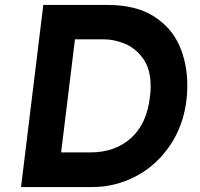

<svg xmlns="http://www.w3.org/2000/svg" viewBox="-20 -756 807 776"><path d="M155 -736H415Q528 -736 600 -691Q672 -646 704.5 -573Q737 -500 737 -411Q737 -384 734 -355Q722 -249 667 -168Q612 -87 529 -43.5Q446 0 353 0H65ZM345 -140Q445 -140 509.5 -198Q574 -256 586 -365Q589 -386 589 -405Q589 -478 557.5 -520.5Q526 -563 483 -580Q440 -597 401 -597H283L227 -140Z"/></svg>

Font: Josefin Sans
Style: Bold Italic
Weight: 700
Italic angle: -7°
Designer: Santiago Orozco
Foundry: Typemade
Version: Version 2.000